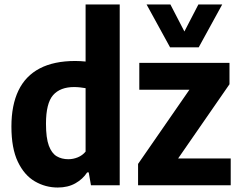

<svg xmlns="http://www.w3.org/2000/svg" viewBox="-20 -828 1072 858"><path d="M238 10Q183 10 135.8 -17.5Q88.5 -45 59.8 -105Q31 -165 31 -262.5Q31 -358 62.5 -423.5Q94 -489 157.5 -522.2Q221 -555.5 316.5 -555.5Q328.5 -555.5 340.5 -554.8Q352.5 -554 362.5 -553V-808H515V0H386.5L376.5 -57.5H369.5Q350 -27.5 316.8 -8.8Q283.5 10 238 10ZM285.5 -116.5Q307 -116.5 327.8 -125Q348.5 -133.5 362.5 -150.5V-434Q352 -436 337.8 -437.5Q323.5 -439 311 -439Q249 -439 217.2 -402.8Q185.5 -366.5 185.5 -275Q185.5 -211.5 198.2 -177.2Q211 -143 233.2 -129.8Q255.5 -116.5 285.5 -116.5ZM597 0V-95.5L846.5 -456V-427H602.5V-547H1005.5V-451.5L756 -91V-120H1011V0ZM740 -616.5 635 -808H741.5L814.5 -667H793.5L866.5 -808H973L868 -616.5Z"/></svg>

Font: Encode Sans SemiCondensed
Style: Bold
Weight: 700
Width: 4
Designer: Multiple Designers
Foundry: Impallari Type
Version: Version 3.002